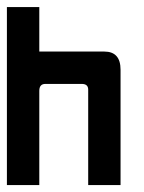

<svg xmlns="http://www.w3.org/2000/svg" viewBox="-20 -536 418 556"><path d="M235.4 0V-276.4Q235.4 -293 216.8 -293H111.3Q93.8 -293 93.8 -272.9V0H0V-515.6H93.8V-386.7H282.2Q329.1 -386.7 329.1 -334V0Z"/></svg>

Font: Aswaq
Style: Regular
Weight: 400
Designer: Husham Jawad
Version: Version 1.000;November 3, 2021;FontCreator 14.0.0.2814 32-bi